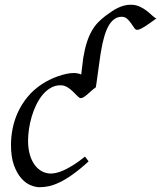

<svg xmlns="http://www.w3.org/2000/svg" viewBox="-20 -762 673 802"><path d="M633.3 -685.1Q623 -677.7 611.3 -669.2Q599.6 -660.6 588.6 -653.6Q577.6 -646.5 568.1 -641.8Q558.6 -637.2 552.7 -637.2Q546.4 -637.2 540.5 -645.8Q534.7 -654.3 527.6 -664.6Q520.5 -674.8 511.2 -683.3Q502 -691.9 488.3 -691.9Q456.1 -691.9 434.8 -656.2Q413.6 -620.6 401.4 -544.4Q400.9 -543 399.4 -532.5Q397.9 -522 395.8 -506.6Q393.6 -491.2 391.1 -473.4Q388.7 -455.6 386.5 -439.7Q384.3 -423.8 382.6 -412.1Q380.9 -400.4 380.4 -397.5Q370.1 -390.1 361.1 -382.1Q352.1 -374 344.5 -367.4Q336.9 -360.8 330.1 -356.4Q323.2 -352.1 316.9 -352.1Q311.5 -352.1 303.7 -360.4Q295.9 -368.7 285.4 -378.9Q274.9 -389.2 261.7 -397.5Q248.5 -405.8 232.9 -405.8Q210.4 -405.8 191.9 -395Q173.3 -384.3 158.2 -366.2Q143.1 -348.1 131.6 -324.5Q120.1 -300.8 112.5 -275.1Q105 -249.5 101.1 -223.6Q97.2 -197.8 97.2 -174.8Q97.2 -143.1 104.2 -117.7Q111.3 -92.3 124 -74.5Q136.7 -56.6 154.3 -46.9Q171.9 -37.1 192.9 -37.1Q201.7 -37.1 215.3 -40Q229 -43 246.8 -51Q264.6 -59.1 286.6 -72.8Q308.6 -86.4 335 -107.9Q338.9 -102.5 343.3 -97.2Q347.7 -91.8 350.1 -87.9Q312 -53.2 281.7 -32Q251.5 -10.7 226.8 0.7Q202.1 12.2 182.4 16.1Q162.6 20 145 20Q128.4 20 107.9 11.7Q87.4 3.4 69.1 -17.1Q50.8 -37.6 38.3 -71.8Q25.9 -106 25.9 -157.2Q25.9 -189.9 32.7 -224.9Q39.6 -259.8 54.9 -293.2Q70.3 -326.7 95 -356.9Q119.6 -387.2 155.8 -411.1Q169.4 -419.9 186 -428.2Q202.6 -436.5 220.5 -442.9Q238.3 -449.2 255.6 -453.1Q272.9 -457 288.1 -457Q305.2 -457 319.3 -450.7L327.6 -519.5Q334 -557.6 342.8 -585Q351.6 -612.3 363.3 -632.8Q375 -653.3 389.4 -668.2Q403.8 -683.1 421.4 -696.3Q434.1 -705.6 446.5 -714.1Q459 -722.7 471.7 -728.8Q484.4 -734.9 497.8 -738.5Q511.2 -742.2 526.4 -742.2Q547.9 -742.2 564.5 -734.1Q581.1 -726.1 593.8 -716.1Q606.4 -706.1 616.2 -696.8Q626 -687.5 633.3 -685.1Z"/></svg>

Font: Gentium Plus Afr
Style: Italic
Weight: 400
Italic angle: -8°
Designer: J. Victor Gaultney, Annie Olsen, Iska Routamaa, Becca Hirsbrunner
Foundry: SIL International
Version: Version 5.000